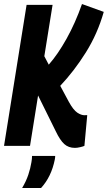

<svg xmlns="http://www.w3.org/2000/svg" viewBox="-30 -724 535 953"><path d="M-10 0 102 -700H231L190 -445L212 -403Q257 -454 300.5 -532Q344 -610 377 -704L485 -665Q454 -556 396 -463.5Q338 -371 269 -298L312 -218Q334 -178 353.5 -165Q373 -152 390 -152Q393 -152 396.5 -152.5Q400 -153 403 -152L389 0Q383 3 368 6.5Q353 10 342 10Q310 10 289 -9Q268 -28 247 -72L159 -250L119 0ZM129 50H244Q244 57 242 68Q225 153 174 209H80Q100 175 110.5 143.5Q121 112 126 81Q129 65 129 50Z"/></svg>

Font: Georama Condensed
Style: Bold Italic
Weight: 700
Width: 3
Italic angle: -9°
Designer: Jean-Baptiste Levee
Foundry: Production Type
Version: Version 1.000